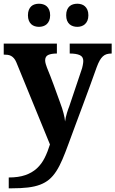

<svg xmlns="http://www.w3.org/2000/svg" viewBox="-20 -770 619 1030"><path d="M579.1 -536.1V-482.9Q564 -482.9 552.5 -479.5Q541 -476.1 531.7 -467.5Q522.5 -459 514.6 -445.1Q506.8 -431.2 499 -410.2Q481.4 -360.4 462.4 -308.6Q443.4 -256.8 424.1 -204.8Q404.8 -152.8 385.5 -101.3Q366.2 -49.8 348.1 0Q330.6 48.3 314.9 85Q299.3 121.6 282 148.4Q264.6 175.3 243.7 192.9Q222.7 210.4 194.8 220.9Q167 231.4 130.1 235.8Q93.3 240.2 43.9 240.2H26.9V182.1Q79.1 182.1 115.7 169.4Q152.3 156.7 177.7 133.3Q203.1 109.9 219.5 77.1Q235.8 44.4 248 4.9L67.9 -435.1Q62 -449.2 54.7 -457.5Q47.4 -465.8 39.1 -470.2Q30.8 -474.6 21 -475.8Q11.2 -477.1 0 -477.1V-536.1H285.2V-482.9Q255.9 -482.9 239 -475.3Q222.2 -467.8 222.2 -445.8Q222.2 -437.5 225.6 -426Q229 -414.6 231.9 -407.2Q240.7 -386.2 250.2 -361.6Q259.8 -336.9 268.8 -312.3Q277.8 -287.6 286.1 -264.6Q294.4 -241.7 300.8 -224.1Q308.1 -205.1 313 -189.7Q317.9 -174.3 321 -161.9Q324.2 -149.4 326.2 -138.9Q328.1 -128.4 329.1 -118.2Q330.1 -128.4 333 -140.9Q335.9 -153.3 339.4 -164.8Q342.8 -176.3 346.2 -185.3Q349.6 -194.3 351.1 -198.2L417 -394Q418.9 -398.9 420.7 -405.5Q422.4 -412.1 423.8 -418.9Q425.3 -425.8 426 -432.1Q426.8 -438.5 426.8 -442.9Q426.8 -465.8 407.7 -474.4Q388.7 -482.9 354 -482.9V-536.1ZM129.9 -688Q129.9 -705.1 134.8 -717Q139.6 -729 147.7 -736.3Q155.8 -743.7 166.5 -746.8Q177.2 -750 189 -750Q200.7 -750 211.4 -746.8Q222.2 -743.7 230.5 -736.3Q238.8 -729 243.9 -717Q249 -705.1 249 -688Q249 -671.4 243.9 -659.4Q238.8 -647.5 230.5 -640.1Q222.2 -632.8 211.4 -629.4Q200.7 -626 189 -626Q177.2 -626 166.5 -629.4Q155.8 -632.8 147.7 -640.1Q139.6 -647.5 134.8 -659.4Q129.9 -671.4 129.9 -688ZM335 -688Q335 -705.1 339.8 -717Q344.7 -729 353 -736.3Q361.3 -743.7 372.1 -746.8Q382.8 -750 395 -750Q406.2 -750 416.7 -746.8Q427.2 -743.7 435.5 -736.3Q443.8 -729 449 -717Q454.1 -705.1 454.1 -688Q454.1 -671.4 449 -659.4Q443.8 -647.5 435.5 -640.1Q427.2 -632.8 416.7 -629.4Q406.2 -626 395 -626Q382.8 -626 372.1 -629.4Q361.3 -632.8 353 -640.1Q344.7 -647.5 339.8 -659.4Q335 -671.4 335 -688Z"/></svg>

Font: Sahl Naskh
Style: Bold
Weight: 700
Designer: Pascal Zoghbi
Version: Version 1.001